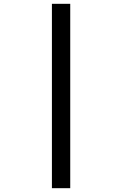

<svg xmlns="http://www.w3.org/2000/svg" viewBox="-20 -843 640 1006"><path d="M252 143V-823H348V143Z"/></svg>

Font: Iosevka Etoile Medium
Style: Regular
Weight: 500
Designer: Belleve Invis
Foundry: Belleve Invis
Version: Version 22.1.2; ttfautohint (v1.8.4)